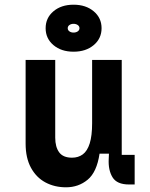

<svg xmlns="http://www.w3.org/2000/svg" viewBox="-20 -785 640 817"><path d="M89 -174V-530H215V-199.2Q215 -159.6 231.8 -136.8Q248.6 -114 286.4 -114Q313.2 -114 332.4 -128.2Q351.6 -142.4 361.8 -174.9Q372 -207.4 372 -260.8V-530H498V-126H553V0H529Q477.6 0 458.9 -30.5Q440.2 -61 442.6 -108L443.6 -131H403.6Q392 -52.6 353 -20.3Q314 12 261 12Q212.2 12 173.3 -8.8Q134.4 -29.6 111.7 -71.3Q89 -113 89 -174ZM293 -765Q345.4 -765 378.8 -736.9Q412.2 -708.8 412.2 -665Q412.2 -621.2 378.8 -593.1Q345.4 -565 293 -565Q240.6 -565 207.4 -593.1Q174.2 -621.2 174.2 -665Q174.2 -708.8 207.4 -736.9Q240.6 -765 293 -765ZM293 -646.4Q303.4 -646.4 310.8 -651.5Q318.2 -656.6 318.2 -665Q318.2 -673.4 310.8 -678.5Q303.4 -683.6 293 -683.6Q282.6 -683.6 275.4 -678.5Q268.2 -673.4 268.2 -665Q268.2 -656.6 275.4 -651.5Q282.6 -646.4 293 -646.4Z"/></svg>

Font: Fliege Mono Thin
Style: Regular
Weight: 100
Version: Version 0.020;Glyphs 3.3 (3306)